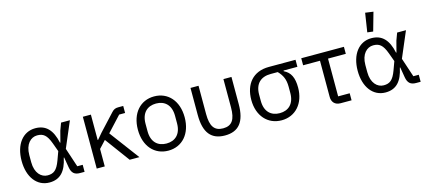

<svg xmlns="http://www.w3.org/2000/svg" viewBox="-59 -1307 4109 1847"><g transform="rotate(-15 1995.5 -384.0)"><path d="M608 0V-70H554L491 -260L600 -516H512L485 -443L456 -332H452C424 -464 363 -528 257 -528C133 -528 50 -421 50 -258C50 -95 133 12 257 12C365 12 423 -55 450 -184H454L471 -83C481 -23 509 0 563 0ZM257 -59C194 -59 136 -114 136 -222V-294C136 -402 194 -457 257 -457C317 -457 351 -433 384 -343L415 -258L384 -173C351 -83 317 -59 257 -59Z M876 -246 1057 0H1154L933 -296L1072 -446H1131V-516H1082C1054 -516 1036 -509 1016 -487L863 -322L813 -263H809V-516H729V0H809V-174Z M1441 12C1579 12 1674 -94 1674 -258C1674 -422 1579 -528 1441 -528C1303 -528 1208 -422 1208 -258C1208 -94 1303 12 1441 12ZM1441 -59C1355 -59 1294 -112 1294 -221V-295C1294 -404 1355 -457 1441 -457C1527 -457 1588 -404 1588 -295V-221C1588 -112 1527 -59 1441 -59Z M1881 -234V-516H1801V-246C1801 -68 1870 12 2005 12C2140 12 2209 -68 2209 -246V-516H2129V-234C2129 -114 2093 -59 2005 -59C1917 -59 1881 -114 1881 -234Z M2709 -446H2847V-516H2581C2423 -516 2336 -410 2336 -252C2336 -94 2431 12 2569 12C2707 12 2802 -94 2802 -252C2802 -349 2775 -408 2709 -439ZM2581 -446H2651C2695 -401 2716 -356 2716 -283V-221C2716 -112 2655 -59 2569 -59C2483 -59 2422 -112 2422 -221V-283C2422 -392 2483 -446 2581 -446Z M3157 0H3267V-70H3152V-446H3329V-516H2904V-446H3072V-85C3072 -35 3102 0 3157 0Z M3639 -585 3691 -769 3611 -780 3582 -592ZM3955 0V-70H3901L3838 -260L3947 -516H3859L3832 -443L3803 -332H3799C3771 -464 3710 -528 3604 -528C3480 -528 3397 -421 3397 -258C3397 -95 3480 12 3604 12C3712 12 3770 -55 3797 -184H3801L3818 -83C3828 -23 3856 0 3910 0ZM3604 -59C3541 -59 3483 -114 3483 -222V-294C3483 -402 3541 -457 3604 -457C3664 -457 3698 -433 3731 -343L3762 -258L3731 -173C3698 -83 3664 -59 3604 -59Z"/></g></svg>

Font: Braiins Sans
Style: Regular
Weight: 400
Designer: Mike Abbink, Paul van der Laan, Pieter van Rosmalen, Jiri Chlebus, Lubos Buracinsky
Foundry: Bold Monday, Sudetype
Version: Version 1.000;hotconv 1.0.109;makeotfexe 2.5.65596